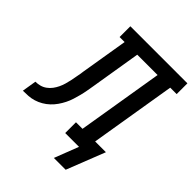

<svg xmlns="http://www.w3.org/2000/svg" viewBox="-301 -871 1161 1161"><g transform="rotate(45 280.0 -290.0)"><path d="M465 155H364L424 0H306V-92H362L453 -643H279L226 -320Q222 -297 218 -274Q214 -251 208 -228Q202 -205 195 -182.5Q188 -160 177 -138Q166 -116 152 -96Q138 -76 120 -59Q102 -42 80.5 -29.5Q59 -17 36 -10Q13 -3 -10 -1.5Q-33 0 -56 0L-41 -92Q-22 -92 -3 -97Q16 -102 32.5 -114Q49 -126 61 -142Q73 -158 81.5 -176Q90 -194 95.5 -213Q101 -232 105 -250.5Q109 -269 112 -287.5Q115 -306 119 -325Q119 -326 119 -327Q119 -328 119 -329L120 -332Q120 -333 120 -333.5Q120 -334 120 -335L171 -643H128V-735H616V-643H561L470 -92H562Z"/></g></svg>

Font: Iosevka Curly Slab SmBdEx
Style: Italic
Weight: 600
Width: 7
Italic angle: -9°
Monospace: yes
Designer: Belleve Invis
Foundry: Belleve Invis
Version: Version 11.1.0; ttfautohint (v1.8.3)